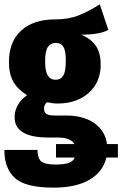

<svg xmlns="http://www.w3.org/2000/svg" viewBox="-29 -637 561 881"><path d="M512 86H459Q444 151 382 187.5Q320 224 217 224Q88 224 39.5 180Q-9 136 -9 51H143Q143 88 159.5 103Q176 118 226 118Q265 118 286 110.5Q307 103 314 86H228V24H312Q296 -6 234 -6H193Q38 -6 38 -99Q38 -130 53.5 -156Q69 -182 95 -200Q51 -228 31.5 -263.5Q12 -299 12 -353Q12 -445 68 -496.5Q124 -548 224 -548Q285 -548 329.5 -565.5Q374 -583 429 -617L468 -500Q430 -478 344 -478Q390 -458 411.5 -425.5Q433 -393 433 -340Q433 -288 409 -248Q385 -208 340 -185Q295 -162 234 -162Q213 -162 187 -168Q173 -157 173 -139Q173 -123 183 -115Q193 -107 220 -107H273Q355 -107 404.5 -71.5Q454 -36 462 24H512ZM178 -357Q178 -311 190 -291Q202 -271 226 -271Q250 -271 261.5 -290.5Q273 -310 273 -359Q273 -404 262 -422Q251 -440 227 -440Q203 -440 190.5 -421Q178 -402 178 -357Z"/></svg>

Font: Fira Sans Compressed ExtraBold
Style: Regular
Weight: 800
Width: 1
Designer: bBox Type GmbH & Carrois Corporate GbR & Edenspiekermann AG
Foundry: bBox Type GmbH & Carrois Corporate GbR & Edenspiekermann AG
Version: Version 4.301